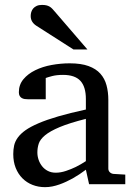

<svg xmlns="http://www.w3.org/2000/svg" viewBox="-20 -753 549 785"><path d="M331.1 -267.1Q263.7 -250 224.1 -233.4Q184.6 -216.8 164.3 -200Q144 -183.1 138.4 -165.8Q132.8 -148.4 132.8 -129.9Q132.8 -114.3 137.9 -99.4Q143.1 -84.5 152.6 -72.8Q162.1 -61 176 -54Q189.9 -46.9 208 -46.9Q228 -46.9 249.8 -54.2Q271.5 -61.5 289.6 -70.3Q310.5 -80.6 331.1 -94.2ZM344.2 0 331.1 -59.1Q304.7 -39.1 276.9 -23.4Q264.6 -16.6 251 -10.3Q237.3 -3.9 222.9 1.2Q208.5 6.3 193.6 9.3Q178.7 12.2 164.1 12.2Q136.7 12.2 113 2.9Q89.4 -6.3 71.8 -23.9Q54.2 -41.5 44.2 -66.4Q34.2 -91.3 34.2 -123Q34.2 -141.6 37.8 -158.2Q41.5 -174.8 52.7 -190.4Q64 -206.1 84.2 -220.5Q104.5 -234.9 137.5 -249Q170.4 -263.2 218 -277.1Q265.6 -291 331.1 -305.2V-348.1Q331.1 -398.4 308.6 -422.6Q286.1 -446.8 237.8 -446.8Q211.4 -446.8 192.9 -441.9Q174.3 -437 167 -434.1V-347.2H94.2Q87.4 -347.2 80.8 -348.1Q74.2 -349.1 68.8 -352.3Q63.5 -355.5 60.3 -361.1Q57.1 -366.7 57.1 -376Q57.1 -406.7 75.7 -429Q94.2 -451.2 124 -465.8Q153.8 -480.5 190.9 -487.3Q228 -494.1 265.1 -494.1Q311.5 -494.1 342 -482.9Q372.6 -471.7 390.4 -451.7Q408.2 -431.6 415.5 -404.3Q422.9 -377 422.9 -344.2V-64Q422.9 -54.7 429 -48.8Q435.1 -43 443.8 -42L492.2 -39.1V0ZM280.3 -550.8 128.4 -647.9Q117.7 -654.8 111.6 -664.6Q105.5 -674.3 105.5 -688Q105.5 -695.8 107.9 -703.9Q110.4 -711.9 115.7 -718.3Q121.1 -724.6 129.9 -728.8Q138.7 -732.9 151.4 -732.9Q162.1 -732.9 169.4 -731.2Q176.8 -729.5 182.6 -726.1Q188.5 -722.7 193.4 -717.5Q198.2 -712.4 203.6 -706.1L337.4 -550.8Z"/></svg>

Font: Charis SIL APac
Style: Regular
Weight: 400
Foundry: SIL International
Version: Version 5.000